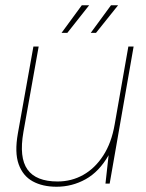

<svg xmlns="http://www.w3.org/2000/svg" viewBox="-20 -698 554 730"><path d="M195 12Q142 12 104.5 -8.5Q67 -29 51 -73.5Q35 -118 48 -191L107 -521H127L69 -196Q52 -99 84.5 -53.5Q117 -8 199 -8Q252 -8 296.5 -33Q341 -58 372.5 -106.5Q404 -155 416 -225L468 -521H488L397 0H381L393 -108Q357 -45 305.5 -16.5Q254 12 195 12ZM325 -573 402 -678H429L345 -573ZM214 -573 291 -678H319L236 -573Z"/></svg>

Font: DM Sans 10pt Thin
Style: Italic
Weight: 250
Italic angle: -10°
Version: Version 4.004;gftools[0.9.30]